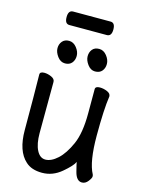

<svg xmlns="http://www.w3.org/2000/svg" viewBox="-128 -916 756 1015"><g transform="rotate(15 250.0 -409.0)"><path d="M204 24Q146 24 114 -6Q58 -56 58 -171Q58 -368 56 -474Q56 -490 80 -490Q99 -490 119 -481Q139 -472 139 -456Q138 -368 138 -175Q138 -117 155.5 -82.5Q173 -48 203 -48Q235 -48 269.5 -79.5Q304 -111 331.5 -173Q359 -235 359 -342V-475Q359 -491 384 -491Q404 -491 424 -482.5Q444 -474 444 -458Q433 -385 433 -241Q433 -98 466 -37Q468 -33 468 -26Q468 -17 454 1Q440 19 421 19Q391 19 379 -27.5Q367 -74 367 -79Q357 -56 309.5 -16Q262 24 204 24ZM172 -566Q147 -566 130 -589Q113 -612 113 -634Q113 -656 126 -671.5Q139 -687 163 -687Q187 -687 204.5 -665Q222 -643 222 -620Q222 -597 209 -581.5Q196 -566 172 -566ZM336 -566Q312 -566 295 -589Q278 -612 278 -634Q278 -656 290.5 -671.5Q303 -687 328 -687Q352 -687 369.5 -665Q387 -643 387 -620Q387 -597 374 -581.5Q361 -566 336 -566ZM142 -768Q117 -768 117 -805Q117 -842 143 -842H348Q373 -842 373 -805Q373 -768 347 -768Z"/></g></svg>

Font: LXGW WenKai Mono Medium
Style: Regular
Weight: 500
Monospace: yes
Designer: LXGW / Fontworks Inc.
Foundry: LXGW / Fontworks Inc.
Version: Version 1.520; June 14, 2025